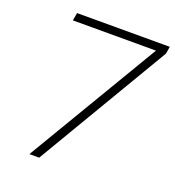

<svg xmlns="http://www.w3.org/2000/svg" viewBox="-128 -802 824 903"><g transform="rotate(20 284.0 -350.0)"><path d="M120 0 513 -661H97L104 -700H568L562 -664L169 0Z"/></g></svg>

Font: DM Sans 12pt ExtraLight
Style: Italic
Weight: 250
Italic angle: -10°
Version: Version 4.004;gftools[0.9.30]